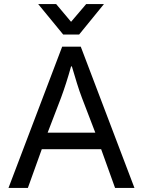

<svg xmlns="http://www.w3.org/2000/svg" viewBox="-20 -931 708 951"><path d="M22 0 288 -700H380L646 0H550L481 -192H187L118 0ZM216 -274H452L386 -446Q373 -480 361 -519Q349 -558 336 -602H332Q320 -559 307.5 -520Q295 -481 282 -446ZM372 -760H293L169 -911H258L332 -823L407 -911H495Z"/></svg>

Font: Liter
Style: Regular
Weight: 400
Designer: Anton Skugarov
Foundry: skugi
Version: Version 1.004; ttfautohint (v1.8.4.7-5d5b)